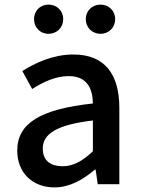

<svg xmlns="http://www.w3.org/2000/svg" viewBox="-20 -801 615 835"><path d="M217 14C283 14 342 -20 392 -63H396L405 0H499V-331C499 -478 436 -564 299 -564C211 -564 134 -528 77 -492L120 -414C167 -444 221 -470 279 -470C360 -470 383 -414 384 -351C155 -326 55 -265 55 -146C55 -49 122 14 217 14ZM252 -78C203 -78 166 -100 166 -155C166 -216 221 -258 384 -277V-143C339 -101 300 -78 252 -78ZM191 -654C228 -654 255 -682 255 -718C255 -753 228 -781 191 -781C154 -781 128 -753 128 -718C128 -682 154 -654 191 -654ZM417 -654C454 -654 481 -682 481 -718C481 -753 454 -781 417 -781C380 -781 353 -753 353 -718C353 -682 380 -654 417 -654Z"/></svg>

Font: Noto Sans JP Medium
Style: Regular
Weight: 500
Designer: Ryoko NISHIZUKA 西塚涼子 (kana, bopomofo & ideographs); Paul D. Hunt (Latin, Greek & Cyrillic); Sandoll Communications 산돌커뮤니
Foundry: Adobe
Version: Version 2.004;hotconv 1.0.118;makeotfexe 2.5.65603